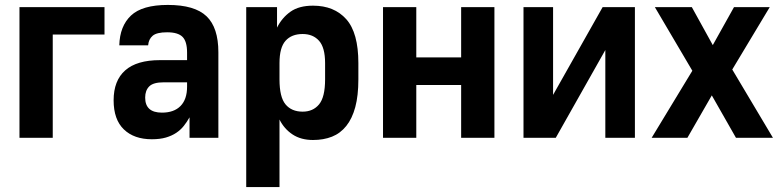

<svg xmlns="http://www.w3.org/2000/svg" viewBox="-20 -559 3165 779"><path d="M59 -530H404V-419H194V0H59Z M596 6Q524 6 482.5 -34Q441 -74 441 -152Q441 -232 488 -273.5Q535 -315 629 -315H739V-346Q739 -391 720.5 -409.5Q702 -428 658 -428Q616 -428 599.5 -414Q583 -400 581 -375H464Q466 -453 511.5 -496Q557 -539 661 -539Q770 -539 818 -493Q866 -447 866 -347V0H749V-83Q739 -65 726 -48.5Q713 -32 695 -20Q677 -8 653 -1Q629 6 596 6ZM637 -102Q686 -102 712.5 -129Q739 -156 739 -207V-225H644Q602 -225 585.5 -208.5Q569 -192 569 -163Q569 -102 637 -102Z M979 -530H1104V-447Q1124 -487 1158.5 -511.5Q1193 -536 1250 -536Q1336 -536 1385 -481Q1434 -426 1434 -303V-237Q1434 -171 1421.5 -124.5Q1409 -78 1385 -48Q1361 -18 1327 -4.5Q1293 9 1250 9Q1201 9 1167 -13.5Q1133 -36 1114 -74V200H979ZM1208 -106Q1250 -106 1274.5 -135.5Q1299 -165 1299 -237V-303Q1299 -366 1274.5 -393.5Q1250 -421 1208 -421Q1163 -421 1138.5 -393.5Q1114 -366 1114 -303V-237Q1114 -165 1138.5 -135.5Q1163 -106 1208 -106Z M1534 -530H1669V-326H1851V-530H1986V0H1851V-214H1669V0H1534Z M2104 -530H2224V-174L2425 -530H2556V0H2436V-356L2235 0H2104Z M2789 -272 2637 -530H2787L2872 -376L2958 -530H3103L2951 -277L3116 0H2966L2868 -172L2769 0H2624Z"/></svg>

Font: 
Style: 㨦
Weight: 700
Designer: A.Korolkova, Vitaly Kuzmin
Foundry: ParaType Ltd
Version: Version 2.000